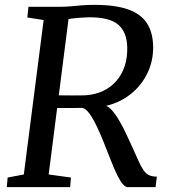

<svg xmlns="http://www.w3.org/2000/svg" viewBox="-20 -771 697 791"><path d="M8 0 11.5 -39.6 78.1 -52.2 159.8 -688.5 92.5 -699 97.3 -743H225.5Q249.8 -743 271.8 -745Q293.7 -747 317.1 -749Q340.5 -751 368.5 -751Q455.4 -751 508.4 -732Q561.5 -712.9 585.8 -674.5Q610.2 -636.2 610.9 -578.4Q611.7 -515.2 583.2 -461.4Q554.8 -407.5 503.6 -372.5Q452.3 -337.5 384.8 -329.2L403.6 -337.3Q420.9 -338.6 438.6 -319.5Q456.4 -300.3 472.6 -271.8Q488.9 -243.4 501.8 -215.2Q514.7 -187.1 522.8 -169.9Q539.2 -133 550.4 -108.5Q561.5 -83.9 571.4 -69.7Q581.3 -55.4 593.9 -49.4Q606.6 -43.5 626.2 -43.3L620.9 0H506.5Q497.4 0 486.9 -11.4Q476.4 -22.7 463.7 -48.1Q451 -73.4 434.8 -115.1Q421.4 -149.8 406.9 -185.7Q392.5 -221.7 377.6 -252.7Q362.8 -283.7 348 -303.7Q333.3 -323.8 319.3 -326.6Q317.1 -326.4 302.9 -326.3Q288.6 -326.1 269.1 -326Q249.5 -325.9 230.6 -326Q211.7 -326.1 200.1 -326.1L207.5 -378.5Q218.5 -378.3 237.2 -378.1Q255.9 -377.8 275.9 -377.8Q295.8 -377.8 311.3 -378Q326.7 -378.2 331.1 -378.3Q371.8 -380.8 404.4 -396.2Q436.9 -411.5 459.5 -437.6Q482.2 -463.8 493.8 -499.1Q505.4 -534.5 504.2 -577.1Q502.5 -638.7 467.2 -669.3Q431.8 -699.8 348.3 -699.8Q338.8 -699.8 317 -698.4Q295.3 -697 274.3 -694.4Q253.3 -691.8 245 -688L266.8 -727.7L180.5 -52.2L272.2 -39.6L268.9 0Z"/></svg>

Font: Merriweather Light
Style: Italic
Weight: 300
Italic angle: -7.8°
Designer: Eben Sorkin
Foundry: Eben Sorkin
Version: Version 2.101